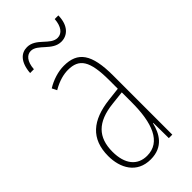

<svg xmlns="http://www.w3.org/2000/svg" viewBox="-228 -759 822 822"><g transform="rotate(-45 183.0 -348.0)"><path d="M53 -617H76C79 -662 99 -682 122 -682C164 -682 188 -617 243 -617C280 -617 312 -645 313 -706H291C288 -664 270 -640 243 -640C199 -640 177 -705 122 -705C87 -705 58 -680 53 -617ZM177 -537C143 -537 104 -525 72 -505L83 -483C120 -505 153 -512 177 -512C244 -512 271 -475 271 -355V-304L210 -297C100 -284 38 -234 38 -129C38 -57 73 10 157 10C233 10 261 -43 273 -93H275L276 0H297V-358C297 -489 261 -537 177 -537ZM209 -274 272 -281V-220C272 -97 241 -12 157 -12C99 -12 64 -54 64 -129C64 -217 110 -263 209 -274Z"/></g></svg>

Font: Noto Sans Tamil ExtraCondensed Thin
Style: Regular
Weight: 100
Width: 2
Designer: Jelle Bosma - Monotype Design Team
Foundry: Monotype Imaging Inc.
Version: Version 2.004